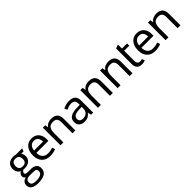

<svg xmlns="http://www.w3.org/2000/svg" viewBox="365 -2272 4126 4126"><g transform="rotate(-45 2428.0 -209.5)"><path d="M227 240Q128 240 69 203.5Q10 167 10 91Q10 -12 127 -41Q80 -64 80 -116Q80 -171 145 -210Q101 -228 76.5 -270Q52 -312 52 -361Q52 -453 105 -499.5Q158 -546 252 -546Q295 -546 325 -536H510L484 -468H414Q446 -425 446 -364Q446 -282 392 -237Q338 -192 249 -192Q222 -192 207 -195Q158 -168 158 -130Q158 -89 237 -89H328Q410 -89 456.5 -52Q503 -15 503 56Q503 240 227 240ZM250 -253Q359 -253 359 -365Q359 -482 249 -482Q139 -482 139 -364Q139 -253 250 -253ZM226 173Q419 173 419 64Q419 21 395 6Q370 -9 298 -9H206Q94 -9 94 88Q94 173 226 173Z M802 -546Q904 -546 963.5 -480Q1023 -414 1023 -304V-251H656Q658 -161 702.5 -113Q747 -65 827 -65Q906 -65 974 -91L999 -25Q919 10 823 10Q705 10 635 -61.5Q565 -133 565 -264Q565 -395 629.5 -470.5Q694 -546 802 -546ZM801 -474Q739 -474 702 -434Q665 -394 658 -321H931Q930 -392 897.5 -433Q865 -474 801 -474Z M1397 -546Q1495 -546 1543 -498.5Q1591 -451 1591 -349V0H1504V-343Q1504 -472 1384 -472Q1298 -472 1262.5 -424Q1227 -376 1227 -278V0H1139V-536H1210L1223 -463H1228Q1253 -504 1298.5 -525Q1344 -546 1397 -546Z M1940 -545Q2038 -545 2085 -501.5Q2132 -458 2132 -365V0H2068L2051 -76H2047Q2010 -30 1971 -10Q1932 10 1867 10Q1791 10 1744.5 -30Q1698 -70 1698 -149Q1698 -313 1955 -320L2046 -323V-355Q2046 -419 2018 -446.5Q1990 -474 1935 -474Q1870 -474 1784 -433L1757 -499Q1843 -545 1940 -545ZM2045 -262 1966 -259Q1869 -255 1829 -228Q1789 -201 1789 -148Q1789 -105 1815.5 -83Q1842 -61 1887 -61Q1958 -61 2001.5 -100Q2045 -139 2045 -214Z M2536 -546Q2634 -546 2682 -498.5Q2730 -451 2730 -349V0H2643V-343Q2643 -472 2523 -472Q2437 -472 2401.5 -424Q2366 -376 2366 -278V0H2278V-536H2349L2362 -463H2367Q2392 -504 2437.5 -525Q2483 -546 2536 -546Z M3134 -546Q3232 -546 3280 -498.5Q3328 -451 3328 -349V0H3241V-343Q3241 -472 3121 -472Q3035 -472 2999.5 -424Q2964 -376 2964 -278V0H2876V-536H2947L2960 -463H2965Q2990 -504 3035.5 -525Q3081 -546 3134 -546Z M3627 -62Q3660 -62 3686 -75L3710 -12Q3675 10 3612 10Q3455 10 3455 -156V-626L3543 -659V-536H3698V-468H3543V-158Q3543 -111 3566 -86.5Q3589 -62 3627 -62Z M3996 -546Q4098 -546 4157.5 -480Q4217 -414 4217 -304V-251H3850Q3852 -161 3896.5 -113Q3941 -65 4021 -65Q4100 -65 4168 -91L4193 -25Q4113 10 4017 10Q3899 10 3829 -61.5Q3759 -133 3759 -264Q3759 -395 3823.5 -470.5Q3888 -546 3996 -546ZM3995 -474Q3933 -474 3896 -434Q3859 -394 3852 -321H4125Q4124 -392 4091.5 -433Q4059 -474 3995 -474Z M4591 -546Q4689 -546 4737 -498.5Q4785 -451 4785 -349V0H4698V-343Q4698 -472 4578 -472Q4492 -472 4456.5 -424Q4421 -376 4421 -278V0H4333V-536H4404L4417 -463H4422Q4447 -504 4492.5 -525Q4538 -546 4591 -546Z"/></g></svg>

Font: Advent Sans Logo
Style: Regular
Weight: 400
Designer: Types & Symbols
Foundry: Types & Symbols
Version: Version 1.002